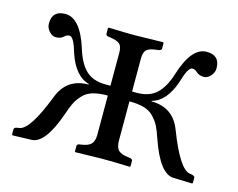

<svg xmlns="http://www.w3.org/2000/svg" viewBox="-70 -541 801 645"><g transform="rotate(15 330.5 -218.0)"><path d="M16.1 0V-18.1Q16.1 -24.9 26.9 -26.9L34.2 -27.8Q70.3 -33.2 118.2 -157.2Q145 -229 221.2 -229V-231Q171.9 -244.1 147 -317.9Q131.8 -371.1 117.2 -371.1Q107.4 -371.1 100.1 -363.8Q90.3 -354 73.2 -354Q60.5 -354 49.8 -366Q39.1 -377.9 39.1 -393.1Q39.1 -438 85 -438Q137.7 -438 168.9 -336.9Q183.1 -291 207.5 -267.6Q232.4 -244.1 275.9 -244.1H293V-358.9Q293 -380.4 284.2 -388.7Q275.4 -397 250 -400.9L243.2 -401.9Q234.9 -403.3 234.9 -410.2V-429.2L236.8 -431.2Q293 -429.2 329.1 -429.2L425.8 -431.2L428.2 -429.2V-410.2Q428.2 -403.8 418.9 -401.9L411.1 -400.9Q386.2 -397.9 377 -389.2Q368.2 -380.4 368.2 -358.9V-244.1H384.8Q428.2 -244.1 453.1 -267.6Q478 -291 492.2 -336.9Q523.4 -438 576.2 -438Q622.1 -438 622.1 -393.1Q622.1 -377.9 611.3 -366Q600.6 -354 587.9 -354Q570.8 -354 561 -363.8Q553.7 -371.1 543.9 -371.1Q529.3 -371.1 514.2 -317.9Q489.3 -244.1 439.9 -231V-229Q516.1 -229 543 -157.2Q590.8 -33.2 627 -27.8L633.8 -26.9Q645 -24.4 645 -18.1V0L642.1 2L577.1 0Q529.8 -1.5 491.2 -112.8Q482.4 -139.2 474.9 -154.1Q467.3 -168.9 453.9 -183.3Q440.4 -197.8 419.7 -203.9Q398.9 -210 368.2 -210V-73.2Q368.2 -51.3 377.4 -41Q386.7 -30.8 411.1 -27.8L418.9 -26.9Q428.2 -24.9 428.2 -19V0L425.8 2Q368.2 0 329.1 0L236.8 2L234.9 0V-19Q234.9 -25.4 243.2 -26.9L250 -27.8Q273.9 -31.2 283.4 -41.5Q293 -51.8 293 -73.2V-210Q262.2 -210 241.5 -203.9Q220.7 -197.8 207.3 -183.3Q193.8 -168.9 186.3 -154.1Q178.7 -139.2 169.9 -112.8Q131.3 -1.5 84 0L19 2Z"/></g></svg>

Font: Linux Libertine Display G
Style: Regular
Weight: 400
Designer: Philipp H. Poll
Foundry: Philipp H. Poll
Version: Version 5.0.9